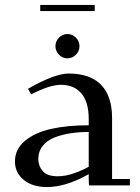

<svg xmlns="http://www.w3.org/2000/svg" viewBox="-20 -756 570 783"><path d="M41 -97.2Q41 -147.5 81.5 -181.4Q122.1 -215.3 188 -230.2Q253.9 -245.1 341.8 -245.1V-270Q341.8 -339.8 312 -375Q282.2 -410.2 228 -410.2Q183.1 -410.2 106.9 -371.1L94.2 -394Q203.1 -456.1 259.8 -456.1Q347.2 -456.1 392.1 -410.2Q437 -364.3 437 -274.9V-25.9H509.8V0H342.8L341.8 -23.9V-45.9Q249 6.8 171.9 6.8Q111.8 6.8 76.4 -22.7Q41 -52.2 41 -97.2ZM136.2 -106.9Q136.2 -79.6 154.3 -58.3Q172.4 -37.1 215.8 -37.1Q247.6 -37.1 282.7 -49.6Q317.9 -62 341.8 -76.2V-217.8Q302.2 -217.8 268.1 -212.6Q233.9 -207.5 202.9 -195.6Q171.9 -183.6 154.1 -160.9Q136.2 -138.2 136.2 -106.9ZM144 -710.9V-735.8H366.2V-710.9ZM220.5 -533Q206.1 -547.9 206.1 -567.9Q206.1 -587.9 220.5 -602.5Q234.9 -617.2 254.9 -617.2Q274.9 -617.2 289.6 -602.5Q304.2 -587.9 304.2 -567.9Q304.2 -547.9 289.6 -533Q274.9 -518.1 254.9 -518.1Q234.9 -518.1 220.5 -533Z"/></svg>

Font: Dehuti Alt
Style: Bold
Weight: 700
Version: Version 1.2